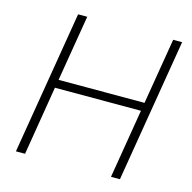

<svg xmlns="http://www.w3.org/2000/svg" viewBox="-106 -834 942 941"><g transform="rotate(15 364.5 -364.0)"><path d="M55.7 0 176.3 -727.5H222.7L167 -392.6H603L658.7 -727.5H704.1L583.5 0H538.1L596.2 -350.6H159.7L102.1 0Z"/></g></svg>

Font: Inter 17pt ExtraLight
Style: Italic
Weight: 250
Italic angle: -9.3988°
Version: Version 4.001;git-66647c0bb